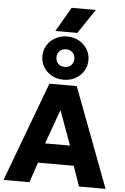

<svg xmlns="http://www.w3.org/2000/svg" viewBox="-74 -1295 874 1346"><g transform="rotate(5 362.5 -622.0)"><path d="M3.4 0 265.1 -700H457.6L721.6 0H534.4L485.1 -141.8H233.9L185.6 0ZM271.4 -280.5H446.6L358.6 -522.5ZM361.4 -736.2Q316.1 -736.2 279.4 -756Q242.6 -775.8 221 -810.2Q199.4 -844.8 199.4 -888.5Q199.4 -931.9 221 -966.4Q242.6 -1000.9 279.4 -1020.8Q316.1 -1040.8 361.4 -1040.8Q406.4 -1040.8 443.1 -1020.8Q479.8 -1000.9 501.6 -966.4Q523.4 -931.9 523.4 -888.5Q523.4 -844.8 501.6 -810.2Q479.8 -775.8 443.1 -756Q406.4 -736.2 361.4 -736.2ZM361.4 -826.5Q389.8 -826.5 407.1 -843.8Q424.4 -861.1 424.4 -888.5Q424.4 -915.9 407.1 -933.2Q389.8 -950.5 361.4 -950.5Q333.5 -950.5 315.9 -933.2Q298.4 -915.9 298.4 -888.5Q298.4 -861.1 315.9 -843.8Q333.5 -826.5 361.4 -826.5ZM274.6 -1071.8 374.1 -1243.5H544.4L429.1 -1071.8Z"/></g></svg>

Font: Geologica-Sharp
Style: Regular
Weight: 100
Designer: Sindre Bremnes, Frode Helland
Foundry: Monokrom Skriftforlag AS
Version: Version 1.010;gftools[0.9.28]